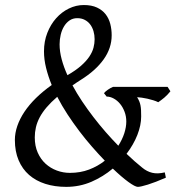

<svg xmlns="http://www.w3.org/2000/svg" viewBox="-20 -728 707 763"><path d="M216.8 -551.8Q216.8 -523.4 225.1 -492.4Q233.4 -461.4 248 -429.2Q281.2 -448.2 302.2 -466.8Q323.2 -485.4 335.2 -503.4Q347.2 -521.5 351.6 -538.6Q356 -555.7 356 -571.8Q356 -588.9 351.6 -604Q347.2 -619.1 338.6 -630.6Q330.1 -642.1 317.1 -648.9Q304.2 -655.8 287.1 -655.8Q269.5 -655.8 256.3 -646.7Q243.2 -637.7 234.4 -623Q225.6 -608.4 221.2 -589.6Q216.8 -570.8 216.8 -551.8ZM257.8 -41Q299.3 -41 334 -54.2Q368.7 -67.4 396.5 -89.4Q372.1 -114.7 346.2 -144.3Q320.3 -173.8 295.7 -206.3Q271 -238.8 248.3 -273.4Q225.6 -308.1 207.5 -343.3Q182.6 -321.8 165.5 -301.8Q148.4 -281.7 137.9 -262Q127.4 -242.2 122.8 -222.4Q118.2 -202.6 118.2 -182.1Q118.2 -147.9 129.9 -121.6Q141.6 -95.2 161.1 -77.4Q180.7 -59.6 205.8 -50.3Q231 -41 257.8 -41ZM657.2 -365.2Q645 -350.1 633.1 -340.1Q621.1 -330.1 608.9 -321.8Q600.1 -326.2 588.9 -329.6Q577.6 -333 566.2 -335.7Q554.7 -338.4 543.9 -339.8Q533.2 -341.3 524.9 -341.8Q530.3 -333 533.4 -325.4Q536.6 -317.9 538.3 -309.1Q540 -300.3 540.5 -289.8Q541 -279.3 541 -265.1Q541 -230.5 525.9 -191.9Q510.7 -153.3 482.9 -116.7Q516.6 -84.5 544.9 -62Q563.5 -46.4 585 -41.3Q606.4 -36.1 634.8 -43L639.2 -22Q596.7 -3.4 567.6 5.6Q538.6 14.6 527.8 14.6Q517.1 14.6 490.2 -4.9Q463.4 -24.4 428.2 -58.1Q390.1 -25.9 343.3 -5.6Q296.4 14.6 243.2 14.6Q197.8 14.6 160.2 2.7Q122.6 -9.3 95.7 -32.7Q68.8 -56.2 54 -91.1Q39.1 -126 39.1 -171.9Q39.1 -199.2 48.8 -227.5Q58.6 -255.9 77.1 -283.7Q95.7 -311.5 123 -338.4Q150.4 -365.2 185.5 -390.1Q171.4 -424.8 163.1 -458.3Q154.8 -491.7 154.8 -523.9Q154.8 -563.5 168 -597.2Q181.2 -630.9 203.1 -655.5Q225.1 -680.2 253.7 -694.1Q282.2 -708 313 -708Q344.2 -708 365.5 -698Q386.7 -688 399.7 -671.4Q412.6 -654.8 418.2 -633.1Q423.8 -611.3 423.8 -587.9Q423.8 -536.6 391.8 -491.9Q359.9 -447.3 301.8 -411.1Q292.5 -405.3 284.2 -399.7Q275.9 -394 268.1 -388.7Q285.2 -356.9 306.4 -325.2Q327.6 -293.5 351.3 -262.7Q375 -231.9 400.1 -203.1Q425.3 -174.3 450.2 -148.9Q465.8 -173.3 473.9 -198.2Q481.9 -223.1 481.9 -245.1Q481.9 -265.6 475.1 -283.7Q468.3 -301.8 457.3 -315.2Q446.3 -328.6 432.1 -336.4Q418 -344.2 403.8 -344.2L393.1 -357.9Q398.4 -364.3 408.9 -371.6Q419.4 -378.9 429.2 -382.8H646Z"/></svg>

Font: Gentium Plus Afr
Style: Regular
Weight: 400
Designer: J. Victor Gaultney, Annie Olsen, Iska Routamaa, Becca Hirsbrunner
Foundry: SIL International
Version: Version 5.000